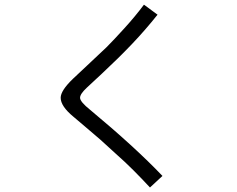

<svg xmlns="http://www.w3.org/2000/svg" viewBox="-20 -791 1040 842"><path d="M246.1 -362.3Q246.1 -393.6 299.8 -445.3Q310.5 -456.1 363.3 -504.9Q416 -553.7 447.3 -584Q478.5 -615.2 526.4 -668Q574.2 -720.7 611.3 -770.5Q630.9 -755.9 670.9 -726.6Q617.2 -659.2 558.6 -597.7Q499 -535.2 429.7 -470.7Q361.3 -407.2 360.4 -406.2Q331.1 -378.9 331.1 -362.3Q331.1 -344.7 375 -309.6Q572.3 -145.5 692.4 -19.5Q673.8 -2.9 637.7 31.2Q602.5 -6.8 564.5 -44.9Q527.3 -82 486.3 -118.2Q446.3 -155.3 419.9 -178.7Q393.6 -201.2 352.5 -236.3Q311.5 -271.5 301.8 -279.3Q246.1 -325.2 246.1 -362.3Z"/></svg>

Font: Gothic A1
Style: Regular
Weight: 400
Designer: HanYang I&C Co.,Ltd.
Version: Version 2.50